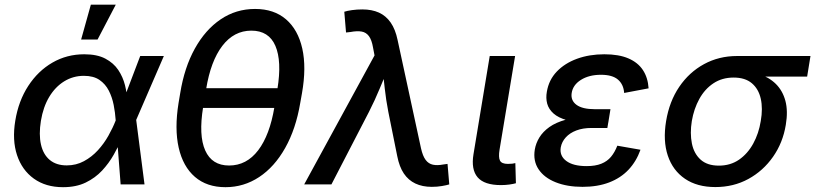

<svg xmlns="http://www.w3.org/2000/svg" viewBox="-20 -777 3435 809"><path d="M245.6 11.7Q172.9 11.7 122.8 -24.2Q72.8 -60.1 51.8 -123.3Q30.8 -186.5 44.4 -268.6Q58.1 -352.1 99.1 -415Q140.1 -478 200.9 -513.2Q261.7 -548.3 335 -548.3Q389.2 -548.3 423.8 -530Q458.5 -511.7 478.3 -482.2Q498 -452.6 506.6 -418.2Q515.1 -383.8 516.6 -351.6H552.2L553.7 -272.9L588.9 0H488.3L467.3 -272Q465.3 -302.2 459 -334.7Q452.6 -367.2 438.5 -395Q424.3 -422.9 399.2 -440.2Q374 -457.5 333.5 -457.5Q288.1 -457.5 250.5 -434.3Q212.9 -411.1 187.5 -368.9Q162.1 -326.7 152.3 -267.6Q143.1 -210.4 152.6 -168.2Q162.1 -126 189.7 -103Q217.3 -80.1 261.2 -80.1Q300.8 -80.1 333.7 -97.9Q366.7 -115.7 392.6 -144Q418.5 -172.4 437 -205.6Q455.6 -238.8 467.3 -269L570.8 -541H670.4L552.7 -269L525.9 -192.4H493.2Q479 -160.2 459 -124.8Q439 -89.4 410.2 -58.3Q381.3 -27.3 341.1 -7.8Q300.8 11.7 245.6 11.7ZM321.8 -610.4 362.8 -757.3H467.8L391.1 -610.4Z M930.2 11.7Q851.6 11.7 801.3 -31.7Q751 -75.2 732.9 -154.8Q714.8 -234.4 732.4 -343.3L739.3 -384.3Q756.8 -492.7 801 -572.3Q845.2 -651.9 909.9 -695.6Q974.6 -739.3 1054.7 -739.3Q1134.3 -739.3 1185.1 -695.6Q1235.8 -651.9 1253.7 -572.3Q1271.5 -492.7 1252.4 -384.3L1245.1 -343.3Q1226.6 -233.4 1181.6 -153.6Q1136.7 -73.7 1072 -31Q1007.3 11.7 930.2 11.7ZM945.3 -79.6Q1019 -79.6 1067.9 -143.8Q1116.7 -208 1136.2 -325.7L1148.9 -401.9Q1168 -519.5 1140.4 -583.7Q1112.8 -647.9 1039.1 -647.9Q965.8 -647.9 916.7 -583.7Q867.7 -519.5 848.6 -401.9L835.9 -325.7Q816.4 -206.5 844.7 -143.1Q873 -79.6 945.3 -79.6ZM811 -322.3 824.7 -405.3H1175.3L1161.6 -322.3Z M1261.7 0 1558.1 -543.5 1551.8 -576.7Q1546.4 -608.4 1534.7 -624.5Q1522.9 -640.6 1503.9 -644Q1484.9 -647.5 1456.5 -642.1L1438 -640.1L1430.7 -727.5Q1442.4 -731.4 1463.1 -734.4Q1483.9 -737.3 1506.8 -737.3Q1546.9 -737.3 1576.7 -723.9Q1606.4 -710.4 1626.2 -681.9Q1646 -653.3 1655.3 -608.4L1753.9 -152.3Q1761.2 -119.6 1773.4 -103.3Q1785.6 -86.9 1804.2 -83Q1822.8 -79.1 1848.1 -84L1865.7 -86.4L1873 0Q1862.3 3.4 1842.3 6.8Q1822.3 10.3 1799.3 10.3Q1759.8 10.3 1730.2 -3.7Q1700.7 -17.6 1681.6 -45.9Q1662.6 -74.2 1653.8 -119.1L1616.2 -305.7Q1606.4 -356 1601.1 -404.8Q1595.7 -453.6 1590.3 -502.9H1622.1Q1600.6 -454.1 1580.3 -404.8Q1560.1 -355.5 1534.7 -305.7L1376.5 0Z M2090.8 2.9Q2020.5 2.9 1992.4 -30Q1964.4 -63 1975.1 -127.4L2043.5 -541H2150.4L2085 -147Q2079.6 -114.3 2086.7 -100.3Q2093.8 -86.4 2120.1 -86.4Q2131.8 -86.4 2138.9 -87.4Q2146 -88.4 2151.4 -89.8L2153.8 -4.9Q2143.6 -2 2126.7 0.5Q2109.9 2.9 2090.8 2.9Z M2434.6 10.3Q2369.6 10.3 2321.3 -9Q2272.9 -28.3 2249.3 -63.7Q2225.6 -99.1 2233.4 -147Q2237.8 -173.3 2252.7 -197.8Q2267.6 -222.2 2294.9 -241.7Q2322.3 -261.2 2364.3 -272.7Q2406.2 -284.2 2464.8 -284.2H2546.9L2539.1 -237.8H2472.2Q2436 -237.8 2408.4 -227.3Q2380.9 -216.8 2364 -198.2Q2347.2 -179.7 2342.8 -156.2Q2336.9 -120.6 2366 -98.9Q2395 -77.1 2451.7 -77.1Q2488.8 -77.1 2513.7 -87.2Q2538.6 -97.2 2554.4 -116.2Q2570.3 -135.3 2581.1 -163.1L2678.7 -146Q2661.1 -96.7 2628.2 -61.8Q2595.2 -26.9 2546.6 -8.3Q2498 10.3 2434.6 10.3ZM2462.4 -260.3Q2405.8 -260.3 2369.1 -270.5Q2332.5 -280.8 2312.3 -298.8Q2292 -316.9 2285.6 -340.3Q2279.3 -363.8 2284.2 -390.6Q2292.5 -440.4 2326.2 -475.6Q2359.9 -510.7 2411.6 -529.5Q2463.4 -548.3 2526.4 -548.3Q2587.4 -548.3 2627.7 -531Q2668 -513.7 2689 -481.7Q2710 -449.7 2712.9 -404.8L2609.9 -385.3Q2607.4 -421.4 2583.7 -441.7Q2560.1 -461.9 2512.2 -461.9Q2461.9 -461.9 2427.7 -440.4Q2393.6 -418.9 2388.7 -384.3Q2384.3 -353.5 2409.2 -335.2Q2434.1 -316.9 2486.3 -316.9H2552.2L2543 -260.3Z M2994.1 11.2Q2917.5 11.2 2866.2 -23.7Q2814.9 -58.6 2793.9 -121.1Q2772.9 -183.6 2786.6 -266.6Q2800.3 -349.6 2842 -411.1Q2883.8 -472.7 2946.5 -506.8Q3009.3 -541 3085.4 -541H3395L3380.9 -454.1H3148.9L3071.3 -450.2Q3022.5 -450.2 2986.1 -426Q2949.7 -401.9 2926.8 -360.4Q2903.8 -318.8 2895 -267.1Q2886.7 -215.3 2895.3 -172.6Q2903.8 -129.9 2931.9 -104.5Q2960 -79.1 3008.8 -79.1Q3057.6 -79.1 3094 -104.2Q3130.4 -129.4 3153.8 -172.1Q3177.2 -214.8 3185.5 -267.1Q3194.8 -319.8 3185.5 -361.1Q3176.3 -402.3 3147.9 -426.3Q3119.6 -450.2 3071.3 -450.2L3075.7 -480Q3131.3 -480 3175.5 -466.1Q3219.7 -452.1 3248.8 -423.6Q3277.8 -395 3289.3 -352.1Q3300.8 -309.1 3291 -251Q3278.8 -175.8 3237.3 -116.5Q3195.8 -57.1 3133.3 -22.9Q3070.8 11.2 2994.1 11.2Z"/></svg>

Font: Inter 17pt Medium
Style: Italic
Weight: 500
Italic angle: -9.3988°
Version: Version 4.001;git-66647c0bb